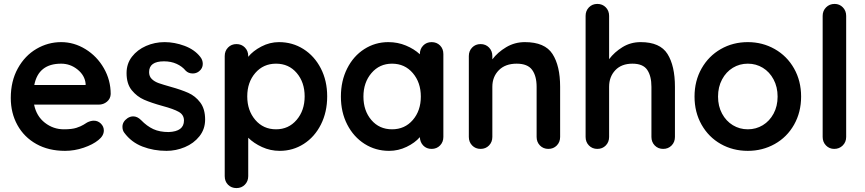

<svg xmlns="http://www.w3.org/2000/svg" viewBox="-20 -760 4414 980"><path d="M484 -226H154Q166 -167 209 -133.5Q252 -100 306 -100Q347 -100 370 -107.5Q393 -115 406.5 -123.5Q420 -132 425 -135Q443 -144 459 -144Q480 -144 495 -129Q510 -114 510 -94Q510 -67 482 -45Q454 -22 407 -6Q360 10 312 10Q228 10 165.5 -25Q103 -60 69 -121.5Q35 -183 35 -260Q35 -346 71 -411Q107 -476 166 -510.5Q225 -545 292 -545Q358 -545 416.5 -509Q475 -473 510 -412Q545 -351 545 -280Q544 -256 526 -241Q508 -226 484 -226ZM155 -326H417V-333Q413 -375 376 -405Q339 -435 292 -435Q176 -435 155 -326Z M605 -113Q605 -139 631 -157Q645 -166 660 -166Q681 -166 700 -147Q730 -116 762.5 -101Q795 -86 841 -86Q919 -89 919 -145Q919 -174 892.5 -189Q866 -204 810 -219Q752 -235 715.5 -251Q679 -267 652.5 -299.5Q626 -332 626 -387Q626 -435 653.5 -470.5Q681 -506 725.5 -525.5Q770 -545 820 -545Q871 -545 922 -526Q973 -507 1002 -470Q1015 -454 1015 -434Q1015 -411 996 -396Q982 -385 964 -385Q942 -385 928 -399Q910 -421 881.5 -434Q853 -447 817 -447Q741 -447 741 -392Q741 -370 755 -356.5Q769 -343 790.5 -335.5Q812 -328 851 -317Q905 -302 941 -286Q977 -270 1002 -237Q1027 -204 1027 -150Q1027 -101 998 -64.5Q969 -28 923.5 -9Q878 10 830 10Q764 10 707 -12Q650 -34 614 -83Q605 -95 605 -113Z M1650 -268Q1650 -188 1618 -124.5Q1586 -61 1530.5 -25.5Q1475 10 1408 10Q1360 10 1317.5 -9.5Q1275 -29 1247 -57V139Q1247 165 1230 182.5Q1213 200 1187 200Q1161 200 1144 183Q1127 166 1127 139V-474Q1127 -500 1144 -517.5Q1161 -535 1187 -535Q1213 -535 1230 -517.5Q1247 -500 1247 -474V-470Q1271 -500 1314 -522.5Q1357 -545 1404 -545Q1473 -545 1529 -509.5Q1585 -474 1617.5 -411Q1650 -348 1650 -268ZM1535 -268Q1535 -340 1494.5 -387.5Q1454 -435 1389 -435Q1324 -435 1283 -387.5Q1242 -340 1242 -268Q1242 -196 1283 -148Q1324 -100 1389 -100Q1453 -100 1494 -148Q1535 -196 1535 -268Z M2243 -484V-61Q2243 -35 2226 -17.5Q2209 0 2183 0Q2157 0 2140.5 -17Q2124 -34 2123 -60Q2098 -31 2055.5 -10.5Q2013 10 1966 10Q1897 10 1841 -25.5Q1785 -61 1752.5 -124Q1720 -187 1720 -267Q1720 -347 1752 -410.5Q1784 -474 1839.5 -509.5Q1895 -545 1962 -545Q2010 -545 2052 -527.5Q2094 -510 2123 -483V-484Q2123 -510 2140 -527.5Q2157 -545 2183 -545Q2209 -545 2226 -528Q2243 -511 2243 -484ZM2128 -267Q2128 -339 2087 -387Q2046 -435 1981 -435Q1917 -435 1876 -387Q1835 -339 1835 -267Q1835 -195 1875.5 -147.5Q1916 -100 1981 -100Q2046 -100 2087 -147.5Q2128 -195 2128 -267Z M2839 -317V-61Q2839 -35 2822 -17.5Q2805 0 2779 0Q2753 0 2736 -17.5Q2719 -35 2719 -61V-317Q2719 -372 2696 -403.5Q2673 -435 2617 -435Q2559 -435 2526 -401.5Q2493 -368 2493 -317V-61Q2493 -35 2476 -17.5Q2459 0 2433 0Q2407 0 2390 -17.5Q2373 -35 2373 -61V-474Q2373 -500 2390 -517.5Q2407 -535 2433 -535Q2459 -535 2476 -517.5Q2493 -500 2493 -474V-457Q2520 -493 2563.5 -519Q2607 -545 2659 -545Q2761 -545 2800 -484.5Q2839 -424 2839 -317Z M3425 -317V-61Q3425 -35 3408 -17.5Q3391 0 3365 0Q3339 0 3322 -17.5Q3305 -35 3305 -61V-317Q3305 -372 3283.5 -403.5Q3262 -435 3208 -435Q3152 -435 3120.5 -401.5Q3089 -368 3089 -317V-61Q3089 -35 3072 -17.5Q3055 0 3029 0Q3003 0 2986 -17.5Q2969 -35 2969 -61V-679Q2969 -705 2986 -722.5Q3003 -740 3029 -740Q3055 -740 3072 -722.5Q3089 -705 3089 -679V-458Q3116 -494 3157.5 -519.5Q3199 -545 3250 -545Q3349 -545 3387 -484.5Q3425 -424 3425 -317Z M3797 10Q3721 10 3659 -25Q3597 -60 3561 -123.5Q3525 -187 3525 -267Q3525 -347 3561 -410.5Q3597 -474 3659 -509.5Q3721 -545 3797 -545Q3872 -545 3934.5 -509.5Q3997 -474 4033 -410.5Q4069 -347 4069 -267Q4069 -187 4033 -123.5Q3997 -60 3934.5 -25Q3872 10 3797 10ZM3797 -435Q3755 -435 3720.5 -414Q3686 -393 3665.5 -354.5Q3645 -316 3645 -267Q3645 -218 3665.5 -180Q3686 -142 3720.5 -121Q3755 -100 3797 -100Q3839 -100 3873.5 -121Q3908 -142 3928.5 -180Q3949 -218 3949 -267Q3949 -316 3928.5 -354.5Q3908 -393 3873.5 -414Q3839 -435 3797 -435Z M4238 0Q4213 0 4196 -17.5Q4179 -35 4179 -61V-679Q4179 -705 4196.5 -722.5Q4214 -740 4240 -740Q4265 -740 4282 -722.5Q4299 -705 4299 -679V-61Q4299 -35 4281.5 -17.5Q4264 0 4238 0Z"/></svg>

Font: Quicksand
Style: Bold
Weight: 700
Version: Version 3.000